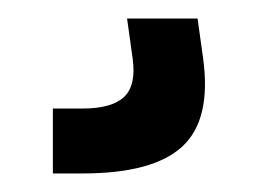

<svg xmlns="http://www.w3.org/2000/svg" viewBox="-20 -20 288 207"><path d="M37 167V97H69Q100.5 97 113.8 84.5Q127 72 123 43L117 0H193L199 43Q208 109 176.5 138Q145 167 69 167Z"/></svg>

Font: Big Shoulders Text Thin Black
Style: Regular
Weight: 900
Version: Version 2.002